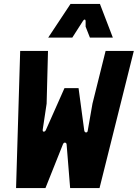

<svg xmlns="http://www.w3.org/2000/svg" viewBox="-20 -960 703 980"><path d="M62 0 83 -700H225L218 -431L198 -298Q197 -288 203.5 -288Q210 -288 214 -296L309 -510H381L410 -294Q412 -284 419.5 -284Q427 -284 428 -294L452 -431L519 -700H663L488 0H338L320 -223Q319 -231 312 -232Q305 -233 301 -223L212 0ZM226 -768 340 -940H490L556 -768H439L417 -824V-852Q417 -859 413 -860Q409 -861 404 -854L349 -768Z"/></svg>

Font: Finlandica
Style: Bold Italic
Weight: 700
Italic angle: -8°
Designer: Niklas Ekholm, Juho Hiilivirta, Jaakko Suomalainen
Foundry: Helsinki Type Studio
Version: Version 1.064; ttfautohint (v1.8.4.7-5d5b)